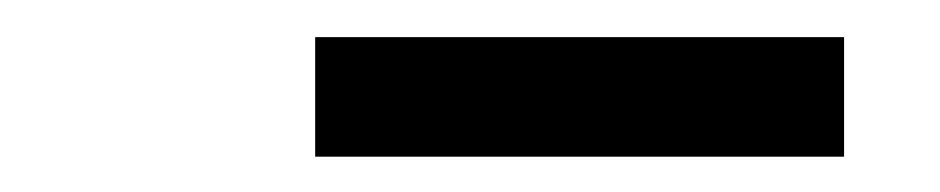

<svg xmlns="http://www.w3.org/2000/svg" viewBox="-20 -764 519 106"><path d="M154 -677.5V-743.5H446V-677.5Z"/></svg>

Font: Encode Sans Cnd Md
Style: Regular
Weight: 500
Width: 3
Designer: Multiple Designers
Foundry: Impallari Type
Version: Version 3.002; ttfautohint (v1.8.3) -l 8 -r 50 -G 200 -x 14 